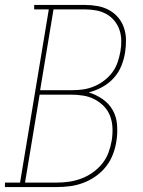

<svg xmlns="http://www.w3.org/2000/svg" viewBox="-57 -755 577 775"><path d="M-37 0V-18H24L140 -717H81V-735H287Q312 -735 337 -730.5Q362 -726 383 -714.5Q404 -703 419.5 -685Q435 -667 443 -644Q451 -621 451.5 -595.5Q452 -570 448 -544Q444 -517 433 -489.5Q422 -462 402 -440Q382 -418 355.5 -403.5Q329 -389 301 -382Q331 -373 357 -355Q383 -337 398 -310.5Q413 -284 415.5 -251Q418 -218 413 -186Q409 -159 399 -132.5Q389 -106 371.5 -83.5Q354 -61 330 -44Q306 -27 279.5 -17Q253 -7 226 -3.5Q199 0 172 0ZM105 -391H234Q256 -391 278 -394Q300 -397 322 -406Q344 -415 363 -429.5Q382 -444 396 -462.5Q410 -481 417.5 -503Q425 -525 429 -547Q433 -569 432.5 -592Q432 -615 425 -635Q418 -655 404.5 -671.5Q391 -688 372 -698.5Q353 -709 331 -713Q309 -717 287 -717H159ZM44 -18H172Q197 -18 221.5 -21.5Q246 -25 270.5 -34Q295 -43 317 -58.5Q339 -74 355.5 -94.5Q372 -115 381 -139.5Q390 -164 394 -188Q398 -213 397 -238.5Q396 -264 387.5 -286.5Q379 -309 362.5 -326Q346 -343 325 -354Q304 -365 279.5 -369Q255 -373 229 -373H103Z"/></svg>

Font: Iosevka Slab Thin Oblique
Style: Regular
Weight: 100
Italic angle: -9°
Monospace: yes
Designer: Belleve Invis
Foundry: Belleve Invis
Version: Version 11.1.0; ttfautohint (v1.8.3)